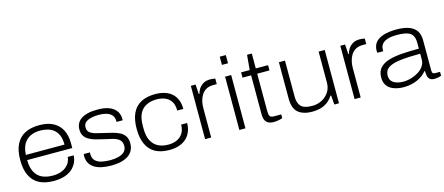

<svg xmlns="http://www.w3.org/2000/svg" viewBox="-49 -1270 4236 1830"><g transform="rotate(-15 2069.0 -355.5)"><path d="M309 12Q226 12 168.5 -17.5Q111 -47 81 -108.5Q51 -170 51 -263Q51 -356 81 -417Q111 -478 169 -508Q227 -538 312 -538Q397 -538 452 -507Q507 -476 533.5 -421.5Q560 -367 560 -295V-246H115Q116 -171 141 -125.5Q166 -80 210 -60Q254 -40 313 -40Q361 -40 395 -52.5Q429 -65 451 -84.5Q473 -104 484 -128Q495 -152 496 -175H555Q554 -142 540 -109Q526 -76 497.5 -48.5Q469 -21 422 -4.5Q375 12 309 12ZM116 -297H497Q497 -351 482 -387.5Q467 -424 440.5 -445.5Q414 -467 379.5 -476.5Q345 -486 307 -486Q252 -486 210 -466Q168 -446 143.5 -404.5Q119 -363 116 -297Z M879 12Q825 12 782 2.5Q739 -7 709.5 -26.5Q680 -46 664.5 -75Q649 -104 649 -143Q649 -148 649.5 -153Q650 -158 651 -162H712Q711 -158 711 -154Q711 -150 711 -147Q711 -104 734.5 -80.5Q758 -57 797.5 -48.5Q837 -40 883 -40Q928 -40 964.5 -50Q1001 -60 1022.5 -81.5Q1044 -103 1044 -137Q1044 -178 1021 -198.5Q998 -219 958.5 -229.5Q919 -240 869 -250Q827 -259 790.5 -269.5Q754 -280 727 -296.5Q700 -313 685.5 -337.5Q671 -362 671 -399Q671 -430 683.5 -455.5Q696 -481 722 -499.5Q748 -518 789 -528Q830 -538 886 -538Q942 -538 981.5 -526.5Q1021 -515 1045.5 -494.5Q1070 -474 1081.5 -448Q1093 -422 1093 -393Q1093 -390 1093 -386.5Q1093 -383 1092 -377H1032V-387Q1032 -419 1015.5 -441Q999 -463 966 -474.5Q933 -486 884 -486Q853 -486 825.5 -481.5Q798 -477 777 -467.5Q756 -458 744.5 -442Q733 -426 733 -402Q733 -369 755 -351.5Q777 -334 813 -324.5Q849 -315 889 -306Q930 -297 968.5 -287Q1007 -277 1038 -261.5Q1069 -246 1087.5 -218.5Q1106 -191 1106 -147Q1106 -107 1090 -77Q1074 -47 1044.5 -27.5Q1015 -8 973 2Q931 12 879 12Z M1452 12Q1368 12 1312.5 -18.5Q1257 -49 1228.5 -110.5Q1200 -172 1200 -263Q1200 -354 1228 -415Q1256 -476 1313 -507Q1370 -538 1454 -538Q1509 -538 1551 -524Q1593 -510 1621.5 -483.5Q1650 -457 1664.5 -419Q1679 -381 1679 -332H1619Q1619 -387 1598 -420.5Q1577 -454 1540 -470Q1503 -486 1453 -486Q1400 -486 1356.5 -465.5Q1313 -445 1288.5 -399.5Q1264 -354 1264 -275V-251Q1264 -176 1288 -129.5Q1312 -83 1354.5 -61.5Q1397 -40 1453 -40Q1504 -40 1541 -57.5Q1578 -75 1599 -109Q1620 -143 1620 -193H1679Q1679 -148 1664.5 -110.5Q1650 -73 1621 -45.5Q1592 -18 1550 -3Q1508 12 1452 12Z M1805 0V-526H1852L1858 -430H1864Q1869 -452 1884 -477Q1899 -502 1927 -520Q1955 -538 1998 -538Q2013 -538 2026.5 -536Q2040 -534 2048 -532V-478H2014Q1971 -478 1942.5 -461.5Q1914 -445 1897 -417.5Q1880 -390 1872.5 -357.5Q1865 -325 1865 -294V0Z M2143 -642V-723H2203V-642ZM2143 0V-526H2203V0Z M2481 12Q2448 12 2426.5 0.5Q2405 -11 2395.5 -33.5Q2386 -56 2386 -89V-474H2301V-526H2386L2399 -673H2446V-526H2567V-474H2446V-106Q2446 -72 2454.5 -56Q2463 -40 2498 -40H2567V-3Q2555 2 2540 5Q2525 8 2509.5 10Q2494 12 2481 12Z M2862 12Q2773 12 2723.5 -28.5Q2674 -69 2674 -168V-526H2734V-176Q2734 -132 2745 -105.5Q2756 -79 2775.5 -65Q2795 -51 2821.5 -46.5Q2848 -42 2878 -42Q2925 -42 2967.5 -63Q3010 -84 3038 -124.5Q3066 -165 3066 -220V-526H3126V0H3080L3073 -91H3066Q3039 -50 3006 -27.5Q2973 -5 2936 3.5Q2899 12 2862 12Z M3280 0V-526H3327L3333 -430H3339Q3344 -452 3359 -477Q3374 -502 3402 -520Q3430 -538 3473 -538Q3488 -538 3501.5 -536Q3515 -534 3523 -532V-478H3489Q3446 -478 3417.5 -461.5Q3389 -445 3372 -417.5Q3355 -390 3347.5 -357.5Q3340 -325 3340 -294V0Z M3765 12Q3727 12 3693 4Q3659 -4 3633 -21Q3607 -38 3592.5 -65.5Q3578 -93 3578 -132Q3578 -192 3610 -227Q3642 -262 3699 -279Q3756 -296 3832.5 -301Q3909 -306 3996 -306V-363Q3996 -407 3981 -434Q3966 -461 3929 -473.5Q3892 -486 3825 -486Q3766 -486 3730 -473Q3694 -460 3678 -438Q3662 -416 3662 -390V-370H3604Q3603 -375 3602.5 -380Q3602 -385 3602 -391Q3602 -441 3629.5 -473.5Q3657 -506 3710 -522Q3763 -538 3837 -538Q3909 -538 3957.5 -520.5Q4006 -503 4031 -467Q4056 -431 4056 -372V-77Q4056 -56 4063 -48Q4070 -40 4087 -40H4134V-2Q4116 5 4099 8Q4082 11 4067 11Q4037 11 4022 -1.5Q4007 -14 4002 -36Q3997 -58 3997 -84H3990Q3966 -53 3929.5 -31.5Q3893 -10 3851 1Q3809 12 3765 12ZM3772 -40Q3812 -40 3852 -52Q3892 -64 3924.5 -84.5Q3957 -105 3976.5 -134Q3996 -163 3996 -198V-256Q3878 -256 3799 -246.5Q3720 -237 3681 -211Q3642 -185 3642 -133Q3642 -99 3660.5 -78.5Q3679 -58 3709 -49Q3739 -40 3772 -40Z"/></g></svg>

Font: Archivo SemiExpanded ExtraLight
Style: Regular
Weight: 250
Width: 6
Designer: Hector Gatti
Foundry: Omnibus-Type
Version: Version 2.001